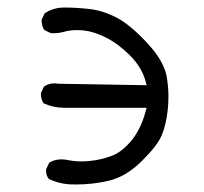

<svg xmlns="http://www.w3.org/2000/svg" viewBox="-20 -495 540 507"><path d="M178.7 -7.8Q223.6 -7.8 264.2 -17.1Q311.5 -27.3 353.5 -68.8Q396.5 -111.3 407.2 -138.2Q418.5 -165 422.9 -204.6Q424.8 -220.7 424.8 -241.5Q424.8 -262.2 420.9 -288.6Q415 -331.1 370.1 -379.9Q324.2 -429.7 287.8 -448.5Q251.5 -467.3 216.3 -471.2Q181.2 -475.1 149.4 -475.1Q121.1 -475.1 98.1 -460L90.3 -443.8Q89.8 -441.9 89.8 -439.2Q89.8 -436.5 90.8 -432.6Q91.8 -423.8 97.2 -415.5L113.8 -407.7Q117.2 -407.2 121.1 -407.2Q135.3 -407.2 150.4 -411.4Q165.5 -415.5 183.1 -415.5Q191.9 -415.5 201.2 -414.6Q229 -411.6 261 -395.3Q293 -378.9 323.2 -348.6Q354 -317.9 364.3 -280.8L367.2 -270L133.3 -273.9Q128.4 -274.9 123.5 -274.9Q108.9 -274.9 96.2 -266.6L88.4 -250.5Q87.9 -248.5 87.9 -247.1Q87.9 -232.9 95.2 -222.2Q120.6 -210.4 149.9 -210.4Q153.8 -210.4 158.2 -210.4H367.2L364.3 -200.2Q349.6 -144.5 314.9 -110.4Q295.4 -90.8 273.9 -83Q246.1 -72.8 215.8 -69.8Q205.6 -68.8 195.3 -68.8Q175.8 -68.8 156.7 -72.8Q148.4 -74.2 142.6 -74.2Q124 -74.2 109.9 -65.4L102.1 -48.8Q101.6 -46.9 101.6 -44.9Q101.6 -31.2 108.9 -22.5Q133.8 -10.3 162.6 -8.3Q170.9 -7.8 178.7 -7.8Z"/></svg>

Font: NaikaiFont
Style: Light
Weight: 300
Version: Version 1.89